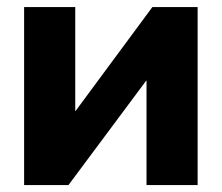

<svg xmlns="http://www.w3.org/2000/svg" viewBox="-20 -536 642 556"><path d="M404.3 0V-302.5H403.4L178.2 0H49.8V-515.6H197.9V-214.6H198.8L421.3 -515.6H552.3V0Z"/></svg>

Font: Intratopia Thin
Style: Regular
Weight: 100
Designer: Rasmus Andersson
Foundry: rsms
Version: Version 3.000;Glyphs 3.2.3 (3260)